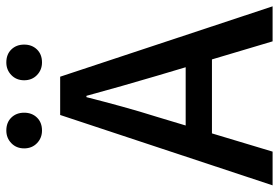

<svg xmlns="http://www.w3.org/2000/svg" viewBox="-154 -706 861 592"><g transform="rotate(-90 276.0 -410.5)"><path d="M0 0 217 -655H335L552 0H444L338 -356Q322 -410 306.5 -464.5Q291 -519 276 -574H272Q258 -519 243 -464.5Q228 -410 211 -356L104 0ZM122 -187V-268H428V-187ZM379 -711Q356 -711 340 -726.5Q324 -742 324 -766Q324 -790 340 -805.5Q356 -821 379 -821Q404 -821 419 -805.5Q434 -790 434 -766Q434 -742 419 -726.5Q404 -711 379 -711ZM169 -711Q146 -711 130 -726.5Q114 -742 114 -766Q114 -790 130 -805.5Q146 -821 169 -821Q194 -821 209 -805.5Q224 -790 224 -766Q224 -742 209 -726.5Q194 -711 169 -711Z"/></g></svg>

Font: Assistant ExtraLight SemiBold
Style: Regular
Weight: 600
Version: Version 3.000